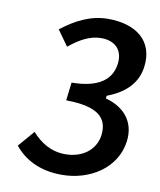

<svg xmlns="http://www.w3.org/2000/svg" viewBox="-76 -704 645 772"><g transform="rotate(10 246.5 -318.0)"><path d="M228 7C343 7 449 -60 463 -172C473 -253 425 -305 354 -325L350 -326L351 -337L355 -339C425 -366 472 -411 480 -480C493 -585 419 -643 304 -643C235 -643 174 -613 115 -567L160 -504C201 -537 242 -562 290 -562C347 -562 380 -528 373 -472C365 -410 319 -366 203 -365L194 -291C328 -290 366 -247 358 -178C350 -115 295 -77 228 -77C168 -77 125 -106 91 -144L34 -78C72 -31 133 7 228 7Z"/></g></svg>

Font: Falling Sky
Style: LightObl
Weight: 400
Designer: Paul D. Hunt
Foundry: Adobe Systems Incorporated
Version: Version 1.02